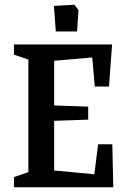

<svg xmlns="http://www.w3.org/2000/svg" viewBox="-20 -792 528 812"><path d="M39 -43 100 -64V-540L39 -561V-604H454L441 -426H381L370 -549L209 -535V-346L353 -341V-286L209 -281V-71L379 -55L395 -182H455L459 0H39ZM208 -767 295 -772 312 -749 306 -659H216Z"/></svg>

Font: Grenze Medium
Style: Regular
Weight: 500
Designer: Renata Polastri
Foundry: Omnibus-Type
Version: Version 1.002; ttfautohint (v1.8)